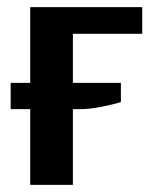

<svg xmlns="http://www.w3.org/2000/svg" viewBox="-20 -520 430 540"><path d="M65 0V-500H380V-425H185V0ZM10 -213V-287H320V-233Q298.2 -226 264.6 -219.5Q231 -213 205 -213Z"/></svg>

Font: Cuprum
Style: Regular
Weight: 400
Designer: Jovanny Lemonad
Foundry: Jovanny Lemonad
Version: Version 3.000